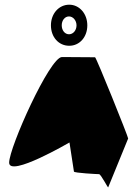

<svg xmlns="http://www.w3.org/2000/svg" viewBox="-20 -806 587 818"><path d="M19 -113C19 -49 276 -199 276 -199L295 -75C296 -69 395 -64 402 -64C410 -64 441 -2 441 -8L526 -216C526 -224 390 -562 385 -562C385 -562 296 -563 244 -563C192 -563 19 -178 19 -113ZM197 -698C197 -648 230 -611 275 -611C319 -611 352 -648 352 -698C352 -748 318 -786 275 -786C231 -786 197 -748 197 -698ZM243 -698C243 -719 256 -736 274 -736C291 -736 306 -719 306 -698C306 -677 292 -660 274 -660C256 -660 243 -677 243 -698Z"/></svg>

Font: Ampere
Style: SCCnd
Weight: 400
Version: Version 1